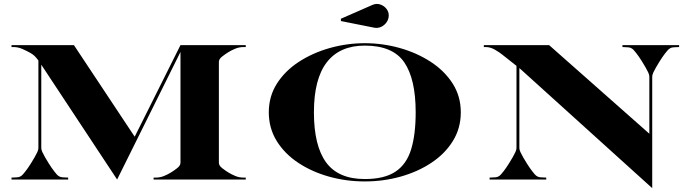

<svg xmlns="http://www.w3.org/2000/svg" viewBox="-20 -935 3577 1000"><path d="M69.5 -11.5Q87 -12.5 99.5 -26.8Q112 -41 126 -61Q131.5 -69 141.2 -84.2Q151 -99.5 160.2 -115.8Q169.5 -132 174.5 -143Q177 -148.5 178.5 -154.2Q180 -160 180 -167.5V-620Q169 -635 159.8 -643.8Q150.5 -652.5 136 -660.5Q120 -669.5 97 -679.8Q74 -690 50 -690H40V-700H365L681.5 -223L920 -700H1260V-690H1249Q1226 -690 1205.5 -681.5Q1185 -673 1169 -663Q1155 -654.5 1137.5 -641Q1120 -627.5 1120 -612.5V-87.5Q1120 -72.5 1137.5 -59Q1155 -45.5 1169 -37Q1185 -27 1205.5 -18.5Q1226 -10 1249 -10H1260V0H780V-10H791Q814 -10 834.5 -18.5Q855 -27 871 -37Q885 -45.5 902.5 -59Q920 -72.5 920 -87.5V-664.5L590 0L195 -598V-167.5Q195 -160 196.5 -154.2Q198 -148.5 200.5 -143Q205.5 -132 214.8 -115.8Q224 -99.5 233.8 -84.2Q243.5 -69 249 -61Q263 -41 275.5 -26.8Q288 -12.5 305.5 -11.5L335 -10V0H40V-10Z M1927.9 -791 1755.5 -825.4V-837.4L1919.9 -909.4Q1939.9 -918.2 1959.5 -912Q1979.1 -905.8 1991.9 -890.2Q2004.7 -874.6 2004.7 -855Q2004.7 -835.4 1993.7 -819.4Q1982.7 -803.4 1965.3 -795.2Q1947.9 -787 1927.9 -791ZM1880 10Q1783.5 10 1694 -15Q1604.5 -40 1533.8 -86.8Q1463 -133.5 1421.5 -200.2Q1380 -267 1380 -350Q1380 -433.5 1422.5 -500Q1465 -566.5 1537 -613.2Q1609 -660 1698 -685Q1787 -710 1880 -710Q1973 -710 2062 -685Q2151 -660 2223 -613.2Q2295 -566.5 2337.5 -500Q2380 -433.5 2380 -350Q2380 -267 2338.5 -200.2Q2297 -133.5 2226.2 -86.8Q2155.5 -40 2066 -15Q1976.5 10 1880 10ZM1880 -697.5Q1749.5 -697.5 1682.2 -610.8Q1615 -524 1615 -350Q1615 -176 1678.5 -89.2Q1742 -2.5 1880 -2.5Q1982 -2.5 2039.8 -41Q2097.5 -79.5 2121.2 -156.8Q2145 -234 2145 -350Q2145 -524 2085.2 -610.8Q2025.5 -697.5 1880 -697.5Z M2559.5 -11.5Q2577 -12.5 2589.5 -26.8Q2602 -41 2616 -61Q2621.5 -69 2631.2 -84.2Q2641 -99.5 2650.2 -115.8Q2659.5 -132 2664.5 -143Q2667 -148.5 2668.5 -154.2Q2670 -160 2670 -167.5V-592L2596 -650.5Q2582 -662 2558 -676Q2534 -690 2510 -690H2500V-700H2840L3362 -238.5V-532.5Q3362 -540 3360.5 -545.8Q3359 -551.5 3356.5 -557Q3351.5 -568 3342.2 -584.2Q3333 -600.5 3323.2 -615.8Q3313.5 -631 3308 -639Q3294 -659 3281.5 -673.2Q3269 -687.5 3251.5 -688.5L3222 -690V-700H3517V-690L3487.5 -688.5Q3470 -687.5 3457.5 -673.2Q3445 -659 3431 -639Q3425.5 -631 3415.8 -615.8Q3406 -600.5 3396.8 -584.2Q3387.5 -568 3382.5 -557Q3380 -551.5 3378.5 -545.8Q3377 -540 3377 -532.5V45L2685 -580.5V-167.5Q2685 -160 2686.5 -154.2Q2688 -148.5 2690.5 -143Q2695.5 -132 2704.8 -115.8Q2714 -99.5 2723.8 -84.2Q2733.5 -69 2739 -61Q2753 -41 2765.5 -26.8Q2778 -12.5 2795.5 -11.5L2825 -10V0H2530V-10Z"/></svg>

Font: Engraving CC
Style: Bold
Weight: 700
Designer: indestructible type*
Foundry: Cowboy Collective
Version: Version 1.000